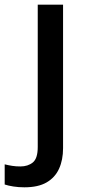

<svg xmlns="http://www.w3.org/2000/svg" viewBox="-78 -559 372 819"><path d="M26 240Q1 240 -21 236.5Q-43 233 -58 228V142Q-42 146 -26 148.5Q-10 151 9 151Q41 151 62 134Q83 117 83 68V-539H191V73Q191 123 174 160.5Q157 198 121 219Q85 240 26 240Z"/></svg>

Font: Noto Sans Javanese Medium
Style: Regular
Weight: 500
Version: Version 2.004